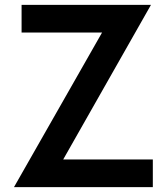

<svg xmlns="http://www.w3.org/2000/svg" viewBox="-20 -770 690 790"><path d="M240 -113.8H608.8V0H37.5L400 -636.2H68.8V-750H601.2Z"/></svg>

Font: Now Alt Medium
Style: Regular
Weight: 500
Designer: Alfredo Marco Pradil
Foundry: Alfredo Marco Pradil
Version: Version 1.002;PS 001.002;hotconv 1.0.88;makeotf.lib2.5.64775